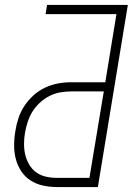

<svg xmlns="http://www.w3.org/2000/svg" viewBox="-20 -755 540 775"><path d="M210 0Q181 0 153.5 -6Q126 -12 103.5 -26.5Q81 -41 66 -63.5Q51 -86 44 -112.5Q37 -139 37 -168Q37 -197 42 -226Q46 -252 54.5 -278Q63 -304 78.5 -327.5Q94 -351 115 -370Q136 -389 161.5 -401Q187 -413 213.5 -418Q240 -423 267 -423H405L450 -698H164L170 -735H496L375 0ZM210 -37H341L399 -386H267Q245 -386 222.5 -382Q200 -378 179.5 -367.5Q159 -357 141 -340.5Q123 -324 111 -304.5Q99 -285 92 -263.5Q85 -242 81 -220Q77 -197 77 -174Q77 -151 82 -130Q87 -109 98 -90.5Q109 -72 126 -59.5Q143 -47 165 -42Q187 -37 210 -37Z"/></svg>

Font: Iosevka Term Curly Extralight
Style: Italic
Weight: 200
Italic angle: -9°
Designer: Belleve Invis
Foundry: Belleve Invis
Version: Version 32.3.0